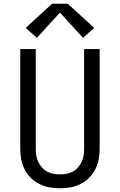

<svg xmlns="http://www.w3.org/2000/svg" viewBox="-20 -997 640 1025"><path d="M300 8Q272 8 243.5 3Q215 -2 189.5 -15Q164 -28 143.5 -48.5Q123 -69 110.5 -94.5Q98 -120 93 -148Q88 -176 88 -205V-735H171V-205Q171 -187 173.5 -169Q176 -151 183.5 -134.5Q191 -118 203 -104Q215 -90 230.5 -81.5Q246 -73 264 -69.5Q282 -66 300 -66Q318 -66 336 -69.5Q354 -73 369.5 -81.5Q385 -90 397 -104Q409 -118 416.5 -134.5Q424 -151 426.5 -169Q429 -187 429 -205V-735H512V-205Q512 -176 507 -148Q502 -120 489.5 -94.5Q477 -69 456.5 -48.5Q436 -28 410.5 -15Q385 -2 356.5 3Q328 8 300 8ZM177 -795 117 -848 258 -977H342L483 -848L423 -795L300 -930Z"/></svg>

Font: Iosevka SS04 Extended
Style: Regular
Weight: 400
Width: 7
Monospace: yes
Designer: Belleve Invis
Foundry: Belleve Invis
Version: Version 19.0.0; ttfautohint (v1.8.4)